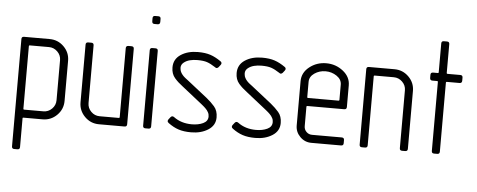

<svg xmlns="http://www.w3.org/2000/svg" viewBox="-52 -769 2693 1083"><g transform="rotate(5 1294.0 -227.5)"><path d="M204.1 -454.6Q251.5 -454.6 284.9 -421.4Q318.4 -388.2 318.4 -341.3V-114.3Q318.4 -66.9 284.7 -33.4Q251 0 204.1 0H95.2Q90.8 0 90.8 2.9V167Q90.8 180.7 77.1 180.7H59.1Q45.4 180.7 45.4 167V-440.9Q45.4 -454.6 59.1 -454.6ZM272.9 -341.3Q272.9 -369.1 252.4 -389.2Q231.9 -409.2 204.1 -409.2H95.2Q90.8 -409.2 90.8 -404.8V-49.8Q90.8 -45.4 95.2 -45.4H204.1Q232.4 -45.4 252.7 -65.7Q272.9 -85.9 272.9 -114.3Z M454.1 -114.3Q454.1 -85.9 474.4 -65.7Q494.6 -45.4 522.9 -45.4H631.8Q636.2 -45.4 636.2 -49.8V-440.9Q636.2 -454.6 650.9 -454.6H667.5Q681.6 -454.6 681.6 -440.9V-13.7Q681.6 0 667.5 0H522.9Q475.6 0 442.1 -33.7Q408.7 -67.4 408.7 -114.3V-440.9Q408.7 -454.6 422.4 -454.6H440.4Q454.1 -454.6 454.1 -440.9Z M817.4 -622.6V-605.5Q817.4 -590.8 803.7 -590.8H785.6Q772 -590.8 772 -605.5V-622.6Q772 -636.2 785.6 -636.2H803.7Q817.4 -636.2 817.4 -622.6ZM817.4 -440.9V-13.7Q817.4 0 803.7 0H785.6Q772 0 772 -13.7V-440.9Q772 -454.6 785.6 -454.6H803.7Q817.4 -454.6 817.4 -440.9Z M1044.4 -454.6Q1086.4 -454.6 1115.5 -444.8Q1144.5 -435.1 1175.8 -413.1Q1181.6 -409.2 1181.6 -402.8Q1181.6 -398.4 1177.7 -393.1L1167 -379.4Q1156.7 -369.1 1147.9 -377.4Q1120.1 -395.5 1099.9 -402.3Q1079.6 -409.2 1044.4 -409.2Q1022.5 -409.2 1002.7 -404.3Q982.9 -399.4 968.3 -387.5Q953.6 -375.5 953.6 -358.4Q953.6 -353.5 954.6 -348.6Q955.6 -343.8 956.5 -339.8Q957.5 -335.9 960.4 -331.3Q963.4 -326.7 964.8 -324Q966.3 -321.3 970.5 -316.9Q974.6 -312.5 976.1 -310.8Q977.5 -309.1 982.7 -304.9Q987.8 -300.8 989 -299.8Q990.2 -298.8 996.1 -294.4Q1002 -290 1002.4 -289.6L1115.2 -200.7Q1141.1 -179.7 1160.2 -157.7Q1180.7 -134.3 1180.7 -96.2Q1180.7 -50.8 1140.6 -25.4Q1100.6 0 1044.4 0Q1002.4 0 972.9 -9.8Q943.4 -19.5 914.6 -41Q907.7 -45.9 907.7 -52.2Q907.7 -56.6 911.1 -61.5L921.9 -75.2Q930.7 -85.4 941.9 -77.1Q984.4 -45.4 1044.4 -45.4Q1081.5 -45.4 1108.4 -58.1Q1135.3 -70.8 1135.3 -97.2Q1135.3 -103.5 1133.8 -109.9Q1132.3 -116.2 1128.7 -122.1Q1125 -127.9 1122.3 -132.1Q1119.6 -136.2 1113.3 -142.1Q1106.9 -147.9 1104.5 -150.4Q1102.1 -152.8 1095 -158.4Q1087.9 -164.1 1086.9 -165L974.6 -253.9Q948.2 -273.4 928.7 -295.9Q908.2 -319.3 908.2 -356Q908.2 -402.8 947.5 -428.7Q986.8 -454.6 1044.4 -454.6Z M1407.7 -454.6Q1449.7 -454.6 1478.8 -444.8Q1507.8 -435.1 1539.1 -413.1Q1544.9 -409.2 1544.9 -402.8Q1544.9 -398.4 1541 -393.1L1530.3 -379.4Q1520 -369.1 1511.2 -377.4Q1483.4 -395.5 1463.1 -402.3Q1442.9 -409.2 1407.7 -409.2Q1385.7 -409.2 1366 -404.3Q1346.2 -399.4 1331.5 -387.5Q1316.9 -375.5 1316.9 -358.4Q1316.9 -353.5 1317.9 -348.6Q1318.8 -343.8 1319.8 -339.8Q1320.8 -335.9 1323.7 -331.3Q1326.7 -326.7 1328.1 -324Q1329.6 -321.3 1333.7 -316.9Q1337.9 -312.5 1339.4 -310.8Q1340.8 -309.1 1345.9 -304.9Q1351.1 -300.8 1352.3 -299.8Q1353.5 -298.8 1359.4 -294.4Q1365.2 -290 1365.7 -289.6L1478.5 -200.7Q1504.4 -179.7 1523.4 -157.7Q1543.9 -134.3 1543.9 -96.2Q1543.9 -50.8 1503.9 -25.4Q1463.9 0 1407.7 0Q1365.7 0 1336.2 -9.8Q1306.6 -19.5 1277.8 -41Q1271 -45.9 1271 -52.2Q1271 -56.6 1274.4 -61.5L1285.2 -75.2Q1293.9 -85.4 1305.2 -77.1Q1347.7 -45.4 1407.7 -45.4Q1444.8 -45.4 1471.7 -58.1Q1498.5 -70.8 1498.5 -97.2Q1498.5 -103.5 1497.1 -109.9Q1495.6 -116.2 1491.9 -122.1Q1488.3 -127.9 1485.6 -132.1Q1482.9 -136.2 1476.6 -142.1Q1470.2 -147.9 1467.8 -150.4Q1465.3 -152.8 1458.3 -158.4Q1451.2 -164.1 1450.2 -165L1337.9 -253.9Q1311.5 -273.4 1292 -295.9Q1271.5 -319.3 1271.5 -356Q1271.5 -402.8 1310.8 -428.7Q1350.1 -454.6 1407.7 -454.6Z M1771 -409.2Q1735.8 -409.2 1708 -390.1Q1680.2 -371.1 1680.2 -341.3V-254.9Q1680.2 -250.5 1684.6 -250.5H1857.9Q1862.3 -250.5 1862.3 -254.9V-341.3Q1862.3 -371.1 1834 -390.1Q1805.7 -409.2 1771 -409.2ZM1771 -454.6Q1824.7 -454.6 1866.2 -421.9Q1907.7 -389.2 1907.7 -341.3V-218.8Q1907.7 -205.1 1893.6 -205.1H1684.6Q1680.2 -205.1 1680.2 -200.7V-90.8Q1680.2 -71.8 1693.4 -58.6Q1706.5 -45.4 1725.6 -45.4H1893.6Q1907.7 -45.4 1907.7 -31.7V-13.7Q1907.7 0 1893.6 0H1725.6Q1688 0 1661.4 -26.9Q1634.8 -53.7 1634.8 -90.8V-341.3Q1634.8 -389.6 1675.8 -422.1Q1716.8 -454.6 1771 -454.6Z M2156.7 -454.6Q2204.1 -454.6 2237.5 -421.4Q2271 -388.2 2271 -341.3V-13.7Q2271 0 2256.8 0H2239.3Q2225.6 0 2225.6 -13.7V-341.3Q2225.6 -369.1 2205.1 -389.2Q2184.6 -409.2 2156.7 -409.2H2047.9Q2043.5 -409.2 2043.5 -404.8V-13.7Q2043.5 0 2029.8 0H2011.7Q1998 0 1998 -13.7V-440.9Q1998 -454.6 2011.7 -454.6Z M2375 -454.6H2402.8Q2406.7 -454.6 2406.7 -459V-622.6Q2406.7 -636.2 2420.4 -636.2H2438.5Q2452.1 -636.2 2452.1 -622.6V-459Q2452.1 -454.6 2456.5 -454.6H2529.3Q2543 -454.6 2543 -440.9V-423.8Q2543 -409.2 2529.3 -409.2H2456.5Q2452.1 -409.2 2452.1 -404.8V-13.7Q2452.1 0 2438.5 0H2420.4Q2406.7 0 2406.7 -13.7V-404.8Q2406.7 -409.2 2402.8 -409.2H2375Q2361.3 -409.2 2361.3 -423.8V-440.9Q2361.3 -454.6 2375 -454.6Z"/></g></svg>

Font: GOSTRUS
Style: type A
Weight: 200
Designer: Юрий и Татьяна Кривогуз
Version: Version 01.0